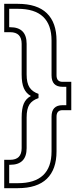

<svg xmlns="http://www.w3.org/2000/svg" viewBox="-20 -775 431 1002"><path d="M93 -162Q93 -208 104 -234Q115 -260 141 -274Q116 -288 104.5 -314.5Q93 -341 93 -386V-546Q93 -607 33 -607H2V-755H73Q174 -755 224.5 -706Q275 -657 275 -563V-382Q275 -348 306 -348H352V-200H306Q275 -200 275 -166V15Q275 109 224.5 158Q174 207 73 207H2V59H33Q93 59 93 -2ZM181 -263Q148 -252 133.5 -229.5Q119 -207 119 -162V-2Q119 85 33 85H28V181H73Q249 181 249 15V-166Q249 -226 306 -226H326V-322H306Q249 -322 249 -382V-563Q249 -729 73 -729H28V-633H33Q119 -633 119 -546V-386Q119 -342 134 -319Q149 -296 181 -285Z"/></svg>

Font: CMG Sans Outline
Style: Outline
Weight: 700
Designer: Julieta Ulanovsky
Foundry: Julieta Ulanovsky
Version: Version 7.200